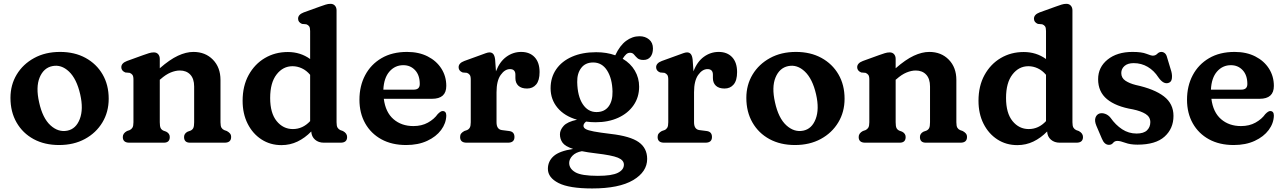

<svg xmlns="http://www.w3.org/2000/svg" viewBox="-20 -764 6876 1028"><path d="M301.5 -486Q379.5 -486 438 -454Q496.5 -422 529.2 -365.8Q562 -309.5 562 -235.5Q562 -164.5 528.2 -108.5Q494.5 -52.5 434.8 -20Q375 12.5 296.5 12.5Q218.5 12.5 160 -19.2Q101.5 -51 68.8 -108Q36 -165 36 -240Q36 -309.5 69.5 -365Q103 -420.5 162.8 -453.2Q222.5 -486 301.5 -486ZM341 -64.5Q387 -74 407.2 -126.8Q427.5 -179.5 409.5 -258.5Q390.5 -342 349.2 -381Q308 -420 260 -410Q213.5 -400.5 192.2 -349Q171 -297.5 189.5 -216Q208 -131.5 250.2 -93Q292.5 -54.5 341 -64.5Z M835.5 -448.5V-398.5Q888.5 -445 932.5 -465.5Q976.5 -486 1015.5 -486Q1079.5 -486 1120 -444.5Q1160.5 -403 1160.5 -336V-109.5Q1160.5 -89 1165.8 -80.2Q1171 -71.5 1180.5 -67.5L1194.5 -62.5Q1205.5 -56.5 1211.5 -49.2Q1217.5 -42 1217.5 -30.5Q1217.5 0 1182.5 0H997.5Q965.5 0 965.5 -30.5Q965.5 -49 984.5 -59L1000 -64.5Q1010 -69 1014.8 -78.2Q1019.5 -87.5 1019.5 -109.5V-301Q1019.5 -342.5 998.8 -364.5Q978 -386.5 943 -386.5Q920 -386.5 893.8 -375.8Q867.5 -365 839.5 -340L835.5 -337V-109.5Q835.5 -87.5 840.2 -78.2Q845 -69 855 -64.5L870 -59Q889 -49 889 -30.5Q889 0 857 0H672.5Q637.5 0 637.5 -30.5Q637.5 -50.5 660 -62.5L674.5 -67.5Q684 -72 689.2 -80.8Q694.5 -89.5 694.5 -109.5V-338Q694.5 -356 689 -363.2Q683.5 -370.5 674 -374L651 -376Q629.5 -385 629.5 -404Q629.5 -426 660 -437.5L745.5 -468.5Q764 -475 777.2 -479.2Q790.5 -483.5 803.5 -483.5Q818.5 -483.5 827 -473.8Q835.5 -464 835.5 -448.5Z M1279 -224.5Q1279 -303.5 1311.2 -362.2Q1343.5 -421 1398.2 -453.2Q1453 -485.5 1521 -485.5Q1588.5 -485.5 1640.5 -448V-598Q1640.5 -616 1635.2 -623.2Q1630 -630.5 1620 -634L1597 -636Q1576 -644.5 1576 -664Q1576 -686 1606 -697.5L1692 -728.5Q1710 -735 1723.2 -739.2Q1736.5 -743.5 1749.5 -743.5Q1764.5 -743.5 1773.2 -733.8Q1782 -724 1782 -708.5V-109.5Q1782 -89.5 1787.2 -80.8Q1792.5 -72 1802 -67.5L1816 -62.5Q1838.5 -50.5 1838.5 -30.5Q1838.5 0 1803.5 0H1714Q1685.5 0 1666.8 -16.2Q1648 -32.5 1646.5 -60Q1613 -25.5 1573 -6.2Q1533 13 1487 13Q1427 13 1380 -17.5Q1333 -48 1306 -101.5Q1279 -155 1279 -224.5ZM1426.5 -239.5Q1426.5 -158.5 1461.2 -115.8Q1496 -73 1548 -73Q1601 -73 1640.5 -115.5V-363.5Q1620.5 -387 1596.2 -398.2Q1572 -409.5 1546 -409.5Q1495 -409.5 1460.8 -365.2Q1426.5 -321 1426.5 -239.5Z M2369.5 -304Q2369.5 -235 2293 -235H2035Q2044 -163 2086.8 -126Q2129.5 -89 2193.5 -89Q2238 -89 2271.2 -107.5Q2304.5 -126 2323.5 -153Q2340.5 -170.5 2351 -169.5Q2369.5 -168.5 2369.5 -145Q2368.5 -104 2341.8 -68Q2315 -32 2267 -9.8Q2219 12.5 2154.5 12.5Q2078 12.5 2022 -18.2Q1966 -49 1935.2 -103.8Q1904.5 -158.5 1904.5 -230Q1904.5 -303.5 1935 -361.2Q1965.5 -419 2022.5 -452.5Q2079.5 -486 2159.5 -486Q2222.5 -486 2269.8 -462Q2317 -438 2343.2 -396.8Q2369.5 -355.5 2369.5 -304ZM2139.5 -415Q2095 -415 2065.2 -381Q2035.5 -347 2032.5 -284H2195Q2227.5 -284 2227.5 -314Q2227.5 -361.5 2202.5 -388.2Q2177.5 -415 2139.5 -415Z M2631 -445 2635.5 -382Q2655 -433.5 2691 -459.8Q2727 -486 2770.5 -486Q2816 -486 2842.5 -457.8Q2869 -429.5 2869 -378Q2869 -333.5 2850.8 -311.8Q2832.5 -290 2802 -290Q2771.5 -290 2755.5 -305Q2739.5 -320 2739.5 -346V-364Q2739.5 -394 2710.5 -394Q2683 -394 2660.8 -362.8Q2638.5 -331.5 2638.5 -270V-109.5Q2638.5 -71.5 2667 -67.5L2706 -62.5Q2734.5 -59 2734.5 -30.5Q2734.5 0 2699.5 0H2478.5Q2443.5 0 2443.5 -30.5Q2443.5 -42 2449.2 -49.2Q2455 -56.5 2466 -62.5L2480.5 -67.5Q2490 -71.5 2495.2 -80.5Q2500.5 -89.5 2500.5 -109.5V-338Q2500.5 -356 2495 -363.2Q2489.5 -370.5 2480 -374L2457 -376Q2435.5 -384.5 2435.5 -404Q2435.5 -426 2466 -437.5L2551.5 -468.5Q2568 -474.5 2580.2 -479Q2592.5 -483.5 2601 -483.5Q2613.5 -483.5 2621 -474.8Q2628.5 -466 2631 -445Z M3250 -47Q3354.5 -35 3399.8 -3Q3445 29 3445 87Q3445 156 3369.8 200.5Q3294.5 245 3150.5 245Q3027.5 245 2970.5 216Q2913.5 187 2913.5 140Q2913.5 99.5 2944.2 72Q2975 44.5 3048.5 33.5Q3006 19.5 2992 0Q2978 -19.5 2978 -45Q2978 -68 2997.8 -90Q3017.5 -112 3069.5 -123Q3002 -142.5 2965 -187Q2928 -231.5 2928 -291.5Q2928 -349.5 2958 -393Q2988 -436.5 3043 -460.5Q3098 -484.5 3172 -484.5Q3228 -484.5 3274 -468L3274.5 -468.5Q3298.5 -520 3332 -545Q3365.5 -570 3404.5 -570Q3434.5 -570 3455.2 -552.8Q3476 -535.5 3476 -504.5Q3476 -476.5 3462.8 -459.8Q3449.5 -443 3425.5 -443Q3403.5 -443 3393 -452.5Q3382.5 -462 3374.8 -471.8Q3367 -481.5 3353.5 -481.5Q3341.5 -481.5 3332.5 -473.2Q3323.5 -465 3314 -449.5Q3356.5 -424.5 3379.2 -385.5Q3402 -346.5 3402 -300Q3402 -243.5 3372.2 -200.5Q3342.5 -157.5 3290 -133.5Q3237.5 -109.5 3169 -109.5Q3142.5 -109.5 3118 -113Q3104 -102 3104 -90.5Q3104 -80 3116 -73Q3128 -66 3159.8 -60Q3191.5 -54 3250 -47ZM3156 -429.5Q3114 -429.5 3091.8 -400Q3069.5 -370.5 3070.5 -324.5Q3072 -249 3100 -206.5Q3128 -164 3173.5 -164Q3216 -164 3238.2 -193.5Q3260.5 -223 3259.5 -274Q3258 -343 3230.8 -386.2Q3203.5 -429.5 3156 -429.5ZM3027.5 108.5Q3027.5 139 3060.2 158.2Q3093 177.5 3181 177.5Q3256 177.5 3288.2 161.2Q3320.5 145 3320.5 117.5Q3320.5 93.5 3288.2 80.2Q3256 67 3170 57Q3127 52 3095.5 45.5Q3062.5 51.5 3045 69.8Q3027.5 88 3027.5 108.5Z M3688.5 -445 3693 -382Q3712.5 -433.5 3748.5 -459.8Q3784.5 -486 3828 -486Q3873.5 -486 3900 -457.8Q3926.5 -429.5 3926.5 -378Q3926.5 -333.5 3908.2 -311.8Q3890 -290 3859.5 -290Q3829 -290 3813 -305Q3797 -320 3797 -346V-364Q3797 -394 3768 -394Q3740.5 -394 3718.2 -362.8Q3696 -331.5 3696 -270V-109.5Q3696 -71.5 3724.5 -67.5L3763.5 -62.5Q3792 -59 3792 -30.5Q3792 0 3757 0H3536Q3501 0 3501 -30.5Q3501 -42 3506.8 -49.2Q3512.5 -56.5 3523.5 -62.5L3538 -67.5Q3547.5 -71.5 3552.8 -80.5Q3558 -89.5 3558 -109.5V-338Q3558 -356 3552.5 -363.2Q3547 -370.5 3537.5 -374L3514.5 -376Q3493 -384.5 3493 -404Q3493 -426 3523.5 -437.5L3609 -468.5Q3625.5 -474.5 3637.8 -479Q3650 -483.5 3658.5 -483.5Q3671 -483.5 3678.5 -474.8Q3686 -466 3688.5 -445Z M4241.5 -486Q4319.5 -486 4378 -454Q4436.5 -422 4469.2 -365.8Q4502 -309.5 4502 -235.5Q4502 -164.5 4468.2 -108.5Q4434.5 -52.5 4374.8 -20Q4315 12.5 4236.5 12.5Q4158.5 12.5 4100 -19.2Q4041.5 -51 4008.8 -108Q3976 -165 3976 -240Q3976 -309.5 4009.5 -365Q4043 -420.5 4102.8 -453.2Q4162.5 -486 4241.5 -486ZM4281 -64.5Q4327 -74 4347.2 -126.8Q4367.5 -179.5 4349.5 -258.5Q4330.5 -342 4289.2 -381Q4248 -420 4200 -410Q4153.5 -400.5 4132.2 -349Q4111 -297.5 4129.5 -216Q4148 -131.5 4190.2 -93Q4232.5 -54.5 4281 -64.5Z M4775.5 -448.5V-398.5Q4828.5 -445 4872.5 -465.5Q4916.5 -486 4955.5 -486Q5019.5 -486 5060 -444.5Q5100.5 -403 5100.5 -336V-109.5Q5100.5 -89 5105.8 -80.2Q5111 -71.5 5120.5 -67.5L5134.5 -62.5Q5145.5 -56.5 5151.5 -49.2Q5157.5 -42 5157.5 -30.5Q5157.5 0 5122.5 0H4937.5Q4905.5 0 4905.5 -30.5Q4905.5 -49 4924.5 -59L4940 -64.5Q4950 -69 4954.8 -78.2Q4959.5 -87.5 4959.5 -109.5V-301Q4959.5 -342.5 4938.8 -364.5Q4918 -386.5 4883 -386.5Q4860 -386.5 4833.8 -375.8Q4807.5 -365 4779.5 -340L4775.5 -337V-109.5Q4775.5 -87.5 4780.2 -78.2Q4785 -69 4795 -64.5L4810 -59Q4829 -49 4829 -30.5Q4829 0 4797 0H4612.5Q4577.5 0 4577.5 -30.5Q4577.5 -50.5 4600 -62.5L4614.5 -67.5Q4624 -72 4629.2 -80.8Q4634.5 -89.5 4634.5 -109.5V-338Q4634.5 -356 4629 -363.2Q4623.5 -370.5 4614 -374L4591 -376Q4569.5 -385 4569.5 -404Q4569.5 -426 4600 -437.5L4685.5 -468.5Q4704 -475 4717.2 -479.2Q4730.5 -483.5 4743.5 -483.5Q4758.5 -483.5 4767 -473.8Q4775.5 -464 4775.5 -448.5Z M5219 -224.5Q5219 -303.5 5251.2 -362.2Q5283.5 -421 5338.2 -453.2Q5393 -485.5 5461 -485.5Q5528.5 -485.5 5580.5 -448V-598Q5580.5 -616 5575.2 -623.2Q5570 -630.5 5560 -634L5537 -636Q5516 -644.5 5516 -664Q5516 -686 5546 -697.5L5632 -728.5Q5650 -735 5663.2 -739.2Q5676.5 -743.5 5689.5 -743.5Q5704.5 -743.5 5713.2 -733.8Q5722 -724 5722 -708.5V-109.5Q5722 -89.5 5727.2 -80.8Q5732.5 -72 5742 -67.5L5756 -62.5Q5778.5 -50.5 5778.5 -30.5Q5778.5 0 5743.5 0H5654Q5625.5 0 5606.8 -16.2Q5588 -32.5 5586.5 -60Q5553 -25.5 5513 -6.2Q5473 13 5427 13Q5367 13 5320 -17.5Q5273 -48 5246 -101.5Q5219 -155 5219 -224.5ZM5366.5 -239.5Q5366.5 -158.5 5401.2 -115.8Q5436 -73 5488 -73Q5541 -73 5580.5 -115.5V-363.5Q5560.5 -387 5536.2 -398.2Q5512 -409.5 5486 -409.5Q5435 -409.5 5400.8 -365.2Q5366.5 -321 5366.5 -239.5Z M6050 -426Q6018 -426 6000.8 -410.8Q5983.5 -395.5 5983.5 -373Q5983.5 -347 6005.2 -332.2Q6027 -317.5 6061 -309Q6160.5 -287.5 6211.8 -248Q6263 -208.5 6263 -143.5Q6263 -75.5 6215.2 -32.5Q6167.5 10.5 6070.5 10.5Q6031.5 10.5 6004.8 0.5Q5978 -9.5 5962.5 -9.5Q5948 -9.5 5939.8 1Q5931.5 11.5 5917.5 11.5Q5893 11.5 5879.5 -22L5850 -91Q5839.5 -116.5 5845.2 -133.5Q5851 -150.5 5866 -156Q5880.5 -160.5 5897.2 -154.5Q5914 -148.5 5926 -133.5Q5953 -95 5988 -72Q6023 -49 6065.5 -49Q6103.5 -49 6121.2 -66.2Q6139 -83.5 6139 -110Q6139 -138 6113.8 -153.8Q6088.5 -169.5 6045.5 -178.5Q5955 -193.5 5907.2 -233Q5859.5 -272.5 5859.5 -340Q5859.5 -404 5910.2 -445Q5961 -486 6043.5 -486Q6093 -486 6118 -476Q6143 -466 6152.5 -466Q6166.5 -466 6176.2 -476Q6186 -486 6198.5 -486Q6208 -486 6216.5 -479.2Q6225 -472.5 6229 -456L6251.5 -381.5Q6257 -361 6254.2 -342.5Q6251.5 -324 6234.5 -319.5Q6208.5 -312.5 6182.5 -349.5Q6159 -386 6125 -406Q6091 -426 6050 -426Z M6800.5 -304Q6800.5 -235 6724 -235H6466Q6475 -163 6517.8 -126Q6560.5 -89 6624.5 -89Q6669 -89 6702.2 -107.5Q6735.5 -126 6754.5 -153Q6771.5 -170.5 6782 -169.5Q6800.5 -168.5 6800.5 -145Q6799.5 -104 6772.8 -68Q6746 -32 6698 -9.8Q6650 12.5 6585.5 12.5Q6509 12.5 6453 -18.2Q6397 -49 6366.2 -103.8Q6335.5 -158.5 6335.5 -230Q6335.5 -303.5 6366 -361.2Q6396.5 -419 6453.5 -452.5Q6510.5 -486 6590.5 -486Q6653.5 -486 6700.8 -462Q6748 -438 6774.2 -396.8Q6800.5 -355.5 6800.5 -304ZM6570.5 -415Q6526 -415 6496.2 -381Q6466.5 -347 6463.5 -284H6626Q6658.5 -284 6658.5 -314Q6658.5 -361.5 6633.5 -388.2Q6608.5 -415 6570.5 -415Z"/></svg>

Font: Fraunces 9pt SuperSoft SemiBold
Style: Regular
Weight: 600
Version: Version 1.000;[0bf87f6ff]